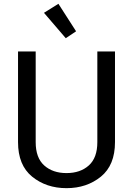

<svg xmlns="http://www.w3.org/2000/svg" viewBox="-20 -984 706 1019"><path d="M75.7 -229.5V-710.9H169.4V-229.5Q169.4 -146.5 214.6 -106Q259.8 -65.4 333 -65.4Q406.2 -65.4 451.4 -106Q496.6 -146.5 496.6 -229.5V-710.9H590.3V-229.5Q590.3 -107.4 515.4 -46.4Q440.4 14.6 333 14.6Q225.6 14.6 150.6 -46.4Q75.7 -107.4 75.7 -229.5ZM329.1 -781.2 213.4 -916 290 -963.9 383.8 -817.9Z"/></svg>

Font: RobotoFlex
Style: Regular
Weight: 400
Designer: Berlow after Robertson
Foundry: Google
Version: Version 2.136